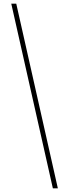

<svg xmlns="http://www.w3.org/2000/svg" viewBox="-20 -853 374 1039"><path d="M41 -833H68L293 166H266Z"/></svg>

Font: Noto Sans Gurmukhi ExtraCondensed Thin
Style: Regular
Weight: 100
Width: 2
Designer: Jelle Bosma - Monotype Design Team
Foundry: Monotype Imaging Inc.
Version: Version 2.004; ttfautohint (v1.8.4.7-5d5b)